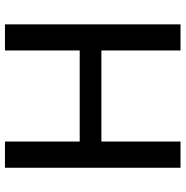

<svg xmlns="http://www.w3.org/2000/svg" viewBox="-7 -736 743 769"><g transform="rotate(-90 364.5 -351.5)"><path d="M77.1 0V-703.1H182.1V-403.8H546.9V-703.1H651.4V0H546.9V-316.9H182.1V0Z"/></g></svg>

Font: Schibsted Grotesk Medium
Style: Regular
Weight: 500
Designer: Bakken & Baeck AS, Henrik Kongsvoll
Foundry: Schibsted ASA
Version: Version 1.100;gftools[0.9.25]